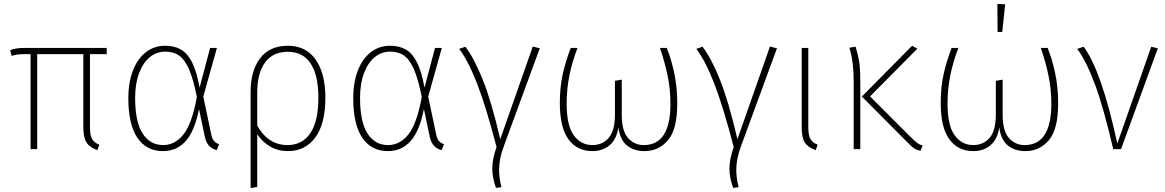

<svg xmlns="http://www.w3.org/2000/svg" viewBox="-20 -766 5985 986"><path d="M442 -488V-112Q442 -71 453 -52Q464 -33 490 -23L480 5Q440 -9 424 -34.5Q408 -60 408 -111V-488H171V0H137V-488H114Q87 -488 73 -486.5Q59 -485 40 -479L32 -508Q50 -515 67.5 -517.5Q85 -520 111 -520H528V-488Z M1005 -316 1059 -520H1094L1024 -270L1065 -75Q1070 -52 1080 -41Q1090 -30 1105 -26L1093 5Q1070 -1 1054.5 -16.5Q1039 -32 1032 -63L1002 -206Q980 -94 934 -42Q888 10 817 10Q732 10 685.5 -58.5Q639 -127 639 -263Q639 -341 662 -402Q685 -463 728 -497Q771 -531 828 -531Q876 -531 909.5 -511.5Q943 -492 966.5 -445.5Q990 -399 1005 -316ZM674 -263Q674 -141 712 -81Q750 -21 818 -21Q879 -21 922.5 -76Q966 -131 991 -268Q973 -359 951 -409.5Q929 -460 900 -480.5Q871 -501 829 -501Q785 -501 750 -473Q715 -445 694.5 -391Q674 -337 674 -263Z M1651 -264Q1651 -131 1599.5 -60.5Q1548 10 1459 10Q1408 10 1367.5 -13.5Q1327 -37 1301 -77V194L1267 200V-295Q1267 -402 1315.5 -466.5Q1364 -531 1459 -531Q1551 -531 1601 -460Q1651 -389 1651 -264ZM1615 -264Q1615 -379 1575.5 -439.5Q1536 -500 1458 -500Q1381 -500 1341 -445Q1301 -390 1301 -291V-121Q1357 -21 1457 -21Q1532 -21 1573.5 -82Q1615 -143 1615 -264Z M2160 -316 2214 -520H2249L2179 -270L2220 -75Q2225 -52 2235 -41Q2245 -30 2260 -26L2248 5Q2225 -1 2209.5 -16.5Q2194 -32 2187 -63L2157 -206Q2135 -94 2089 -42Q2043 10 1972 10Q1887 10 1840.5 -58.5Q1794 -127 1794 -263Q1794 -341 1817 -402Q1840 -463 1883 -497Q1926 -531 1983 -531Q2031 -531 2064.5 -511.5Q2098 -492 2121.5 -445.5Q2145 -399 2160 -316ZM1829 -263Q1829 -141 1867 -81Q1905 -21 1973 -21Q2034 -21 2077.5 -76Q2121 -131 2146 -268Q2128 -359 2106 -409.5Q2084 -460 2055 -480.5Q2026 -501 1984 -501Q1940 -501 1905 -473Q1870 -445 1849.5 -391Q1829 -337 1829 -263Z M2549 -51 2716 -527 2752 -518 2568 -17Q2543 49 2543 106Q2543 146 2555 195L2527 199Q2508 146 2508 100Q2508 51 2530 -11Q2476 -218 2430.5 -335.5Q2385 -453 2338 -515L2370 -526Q2415 -467 2459.5 -356Q2504 -245 2549 -51Z M3458 -235Q3458 -101 3410 -45.5Q3362 10 3290 10Q3234 10 3198.5 -20Q3163 -50 3156 -112Q3146 -50 3110.5 -20Q3075 10 3022 10Q2944 10 2899.5 -50.5Q2855 -111 2855 -237Q2855 -321 2870.5 -388Q2886 -455 2911 -520H2946Q2890 -378 2890 -235Q2890 -120 2927 -70.5Q2964 -21 3022 -21Q3074 -21 3106 -58Q3138 -95 3138 -178V-351L3173 -357V-177Q3173 -94 3205 -57.5Q3237 -21 3286 -21Q3423 -21 3423 -233Q3423 -308 3408.5 -377.5Q3394 -447 3369 -520H3404Q3426 -467 3442 -393.5Q3458 -320 3458 -235Z M3767 -51 3934 -527 3970 -518 3786 -17Q3761 49 3761 106Q3761 146 3773 195L3745 199Q3726 146 3726 100Q3726 51 3748 -11Q3694 -218 3648.5 -335.5Q3603 -453 3556 -515L3588 -526Q3633 -467 3677.5 -356Q3722 -245 3767 -51Z M4131 -112Q4131 -71 4142 -52Q4153 -33 4179 -23L4169 5Q4129 -9 4113 -34.5Q4097 -60 4097 -111V-520H4131Z M4448 -271 4663 -56Q4682 -38 4693 -30Q4704 -22 4718 -19L4708 8Q4688 5 4674 -4.5Q4660 -14 4639 -36L4406 -270L4664 -531L4691 -516ZM4398 -348V0H4364V-354Q4364 -448 4342 -521L4374 -526Q4386 -486 4392 -451Q4398 -416 4398 -348Z M5414 -235Q5414 -101 5366 -45.5Q5318 10 5246 10Q5190 10 5154.5 -20Q5119 -50 5112 -112Q5102 -50 5066.5 -20Q5031 10 4978 10Q4900 10 4855.5 -50.5Q4811 -111 4811 -237Q4811 -321 4826.5 -388Q4842 -455 4867 -520H4902Q4846 -378 4846 -235Q4846 -120 4883 -70.5Q4920 -21 4978 -21Q5030 -21 5062 -58Q5094 -95 5094 -178V-351L5129 -357V-177Q5129 -94 5161 -57.5Q5193 -21 5242 -21Q5379 -21 5379 -233Q5379 -308 5364.5 -377.5Q5350 -447 5325 -520H5360Q5382 -467 5398 -393.5Q5414 -320 5414 -235ZM5142 -744 5127 -602H5103L5102 -746Z M5718 -29 5892 -526 5926 -518 5737 0H5697Q5648 -211 5603.5 -331.5Q5559 -452 5512 -515L5545 -526Q5636 -405 5718 -29Z"/></svg>

Font: FiraGO UltraLight
Style: Regular
Weight: 200
Designer: bBox Type
Foundry: bBox Type GmbH
Version: Version 1.001